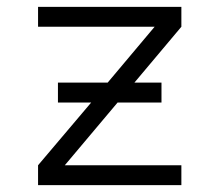

<svg xmlns="http://www.w3.org/2000/svg" viewBox="-20 -540 640 560"><path d="M91 0V-58L246 -241H149V-299H294L431 -462H91V-520H509V-462L372 -299H451V-241H323L169 -58H509V0Z"/></svg>

Font: Iosevka SS04 Light Extended
Style: Regular
Weight: 300
Width: 7
Monospace: yes
Designer: Belleve Invis
Foundry: Belleve Invis
Version: Version 19.0.0; ttfautohint (v1.8.4)